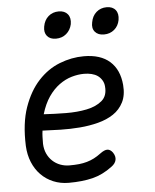

<svg xmlns="http://www.w3.org/2000/svg" viewBox="-55 -820 709 877"><g transform="rotate(-5 300.0 -382.0)"><path d="M438 -110Q450 -92 446.5 -75.5Q443 -59 425 -46Q381 -13 334 -1.5Q287 10 225 10Q187 10 154.5 -3.5Q122 -17 98 -41.5Q74 -66 60 -100Q46 -134 44 -175Q40 -279 65.5 -351.5Q91 -424 134 -470.5Q177 -517 232 -538.5Q287 -560 343 -560Q420 -560 462.5 -522Q505 -484 511 -414Q515 -367 498.5 -334.5Q482 -302 452 -282Q422 -262 381.5 -251.5Q341 -241 297 -237.5Q253 -234 208.5 -235Q164 -236 126 -238Q124 -225 123.5 -210Q123 -195 123 -178Q124 -153 133 -133Q142 -113 157.5 -98.5Q173 -84 193 -76.5Q213 -69 235 -69Q260 -69 279 -71Q298 -73 315.5 -78Q333 -83 348.5 -91Q364 -99 380 -111Q400 -126 413.5 -125.5Q427 -125 438 -110ZM138 -312Q187 -309 239.5 -308.5Q292 -308 335.5 -317Q379 -326 405.5 -348.5Q432 -371 428 -414Q427 -430 419 -443Q411 -456 399.5 -464Q388 -472 372 -476Q356 -480 337 -480Q310 -480 280.5 -471.5Q251 -463 223.5 -443Q196 -423 174 -391Q152 -359 138 -312ZM444 -651Q417 -651 403 -667.5Q389 -684 395 -711Q400 -740 419.5 -757Q439 -774 467 -774Q494 -774 507.5 -757Q521 -740 516 -711Q511 -684 491.5 -667.5Q472 -651 444 -651ZM224 -651Q197 -651 183.5 -667.5Q170 -684 175 -711Q180 -740 199.5 -757Q219 -774 247 -774Q274 -774 288 -757Q302 -740 297 -711Q291 -684 271.5 -667.5Q252 -651 224 -651Z"/></g></svg>

Font: Maple Mono NL Light
Style: Italic
Weight: 300
Italic angle: -10°
Monospace: yes
Designer: subframe7536
Version: Version 7.000